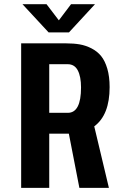

<svg xmlns="http://www.w3.org/2000/svg" viewBox="-20 -910 610 930"><path d="M440 -889.5 314 -753H215.5L89 -889.5H205.5L265 -811.5L324 -889.5ZM364.5 0 313.5 -262.5H308.5H218.5V0H82.5V-700H300.5Q337 -700 366 -695Q395 -690 423 -675.8Q451 -661.5 469.8 -638.5Q488.5 -615.5 499.8 -577.2Q511 -539 511 -488Q511 -353 436.5 -298L507.5 0ZM218.5 -599V-363.5H308.5Q372.5 -363.5 372.5 -486.5Q372.5 -539 356.8 -569Q341 -599 308 -599Z"/></svg>

Font: League Mono Narrow SemiBold
Style: Regular
Weight: 600
Width: 3
Designer: Tyler Finck
Foundry: The League of Moveable Type / Tyler Finck
Version: Version 2.210